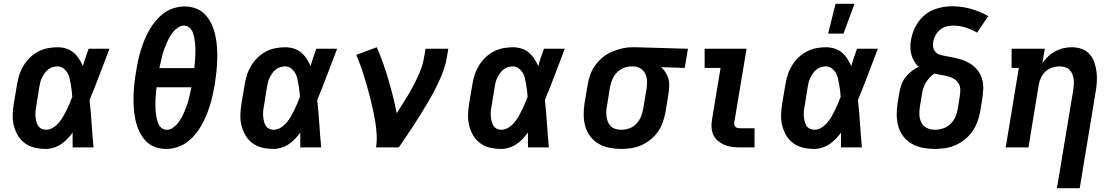

<svg xmlns="http://www.w3.org/2000/svg" viewBox="-20 -777 5890 1012"><path d="M222 8Q192 8 163.5 1.5Q135 -5 112 -21.5Q89 -38 74.5 -62.5Q60 -87 53 -115Q46 -143 47 -173Q48 -203 53 -233L70 -333Q74 -358 82 -383Q90 -408 104 -431Q118 -454 138 -473.5Q158 -493 182 -505.5Q206 -518 232 -523Q258 -528 283 -528Q307 -528 329 -521Q351 -514 367.5 -500Q384 -486 396 -467.5Q408 -449 417 -429Q423 -451 431 -474Q439 -497 447 -520H557Q531 -453 505.5 -385Q480 -317 452 -250Q459 -188 463 -125.5Q467 -63 473 0H363Q363 -19 362.5 -38.5Q362 -58 363 -78Q350 -61 335 -45Q320 -29 302 -17Q284 -5 263 1.5Q242 8 222 8ZM222 -93Q241 -93 258.5 -103.5Q276 -114 289 -129Q302 -144 312 -161Q322 -178 330.5 -195.5Q339 -213 346.5 -231Q354 -249 361 -267Q360 -283 358 -300Q356 -317 353 -333Q350 -349 346.5 -365Q343 -381 334.5 -394.5Q326 -408 313 -417.5Q300 -427 283 -427Q270 -427 257 -423Q244 -419 233.5 -410.5Q223 -402 215 -390.5Q207 -379 201 -367Q195 -355 192 -342Q189 -329 187 -317L171 -217Q168 -203 167 -190Q166 -177 167 -164Q168 -151 171 -138.5Q174 -126 180 -115.5Q186 -105 197.5 -99Q209 -93 222 -93Z M856 8Q823 8 794 -3.5Q765 -15 745 -37.5Q725 -60 712.5 -88Q700 -116 693.5 -147Q687 -178 685 -209.5Q683 -241 684 -273.5Q685 -306 688.5 -338.5Q692 -371 698 -404Q702 -431 708 -458.5Q714 -486 722.5 -513.5Q731 -541 742 -567.5Q753 -594 767.5 -619.5Q782 -645 801.5 -668Q821 -691 845 -708.5Q869 -726 897.5 -734.5Q926 -743 953 -743Q986 -743 1015 -731.5Q1044 -720 1064 -697.5Q1084 -675 1096.5 -647Q1109 -619 1115.5 -588Q1122 -557 1124 -525.5Q1126 -494 1125 -461.5Q1124 -429 1120.5 -396.5Q1117 -364 1112 -331Q1107 -304 1101 -276.5Q1095 -249 1086.5 -221.5Q1078 -194 1067 -167.5Q1056 -141 1041.5 -115.5Q1027 -90 1007.5 -67Q988 -44 964 -26.5Q940 -9 911.5 -0.5Q883 8 856 8ZM1004 -418Q1006 -434 1007.5 -450.5Q1009 -467 1009.5 -483Q1010 -499 1010 -515Q1010 -531 1008.5 -546.5Q1007 -562 1004 -577.5Q1001 -593 995.5 -607.5Q990 -622 978 -632Q966 -642 950 -642Q934 -642 918.5 -632Q903 -622 892 -608Q881 -594 872.5 -578.5Q864 -563 857.5 -547.5Q851 -532 845 -516Q839 -500 835 -483.5Q831 -467 827.5 -450.5Q824 -434 820 -418ZM859 -93Q875 -93 890.5 -103Q906 -113 917 -127Q928 -141 936.5 -156.5Q945 -172 951.5 -187.5Q958 -203 964 -219Q970 -235 974 -251.5Q978 -268 982 -284.5Q986 -301 989 -317H805Q804 -301 802 -284.5Q800 -268 799.5 -252Q799 -236 799 -220Q799 -204 800.5 -188.5Q802 -173 805 -157.5Q808 -142 813.5 -127.5Q819 -113 831 -103Q843 -93 859 -93Z M1422 8Q1392 8 1363.5 1.5Q1335 -5 1312 -21.5Q1289 -38 1274.5 -62.5Q1260 -87 1253 -115Q1246 -143 1247 -173Q1248 -203 1253 -233L1270 -333Q1274 -358 1282 -383Q1290 -408 1304 -431Q1318 -454 1338 -473.5Q1358 -493 1382 -505.5Q1406 -518 1432 -523Q1458 -528 1483 -528Q1507 -528 1529 -521Q1551 -514 1567.5 -500Q1584 -486 1596 -467.5Q1608 -449 1617 -429Q1623 -451 1631 -474Q1639 -497 1647 -520H1757Q1731 -453 1705.5 -385Q1680 -317 1652 -250Q1659 -188 1663 -125.5Q1667 -63 1673 0H1563Q1563 -19 1562.5 -38.5Q1562 -58 1563 -78Q1550 -61 1535 -45Q1520 -29 1502 -17Q1484 -5 1463 1.5Q1442 8 1422 8ZM1422 -93Q1441 -93 1458.5 -103.5Q1476 -114 1489 -129Q1502 -144 1512 -161Q1522 -178 1530.5 -195.5Q1539 -213 1546.5 -231Q1554 -249 1561 -267Q1560 -283 1558 -300Q1556 -317 1553 -333Q1550 -349 1546.5 -365Q1543 -381 1534.5 -394.5Q1526 -408 1513 -417.5Q1500 -427 1483 -427Q1470 -427 1457 -423Q1444 -419 1433.5 -410.5Q1423 -402 1415 -390.5Q1407 -379 1401 -367Q1395 -355 1392 -342Q1389 -329 1387 -317L1371 -217Q1368 -203 1367 -190Q1366 -177 1367 -164Q1368 -151 1371 -138.5Q1374 -126 1380 -115.5Q1386 -105 1397.5 -99Q1409 -93 1422 -93Z M1962 0Q1967 -33 1965.5 -65Q1964 -97 1959 -128.5Q1954 -160 1947.5 -190.5Q1941 -221 1933.5 -251.5Q1926 -282 1917.5 -312Q1909 -342 1900 -371.5Q1891 -401 1880.5 -430Q1870 -459 1858 -488L1966 -528Q1984 -487 1999 -444.5Q2014 -402 2027 -358Q2040 -314 2051 -270Q2062 -226 2071 -180Q2085 -203 2100 -226Q2115 -249 2129 -272.5Q2143 -296 2156 -320Q2169 -344 2180 -368Q2191 -392 2200.5 -417.5Q2210 -443 2214 -468L2223 -520H2343L2334 -468Q2329 -437 2317.5 -406Q2306 -375 2292 -344.5Q2278 -314 2262 -284.5Q2246 -255 2228.5 -226Q2211 -197 2193.5 -168.5Q2176 -140 2157.5 -112Q2139 -84 2120 -56Q2101 -28 2082 0Z M2622 8Q2592 8 2563.5 1.5Q2535 -5 2512 -21.5Q2489 -38 2474.5 -62.5Q2460 -87 2453 -115Q2446 -143 2447 -173Q2448 -203 2453 -233L2470 -333Q2474 -358 2482 -383Q2490 -408 2504 -431Q2518 -454 2538 -473.5Q2558 -493 2582 -505.5Q2606 -518 2632 -523Q2658 -528 2683 -528Q2707 -528 2729 -521Q2751 -514 2767.5 -500Q2784 -486 2796 -467.5Q2808 -449 2817 -429Q2823 -451 2831 -474Q2839 -497 2847 -520H2957Q2931 -453 2905.5 -385Q2880 -317 2852 -250Q2859 -188 2863 -125.5Q2867 -63 2873 0H2763Q2763 -19 2762.5 -38.5Q2762 -58 2763 -78Q2750 -61 2735 -45Q2720 -29 2702 -17Q2684 -5 2663 1.5Q2642 8 2622 8ZM2622 -93Q2641 -93 2658.5 -103.5Q2676 -114 2689 -129Q2702 -144 2712 -161Q2722 -178 2730.5 -195.5Q2739 -213 2746.5 -231Q2754 -249 2761 -267Q2760 -283 2758 -300Q2756 -317 2753 -333Q2750 -349 2746.5 -365Q2743 -381 2734.5 -394.5Q2726 -408 2713 -417.5Q2700 -427 2683 -427Q2670 -427 2657 -423Q2644 -419 2633.5 -410.5Q2623 -402 2615 -390.5Q2607 -379 2601 -367Q2595 -355 2592 -342Q2589 -329 2587 -317L2571 -217Q2568 -203 2567 -190Q2566 -177 2567 -164Q2568 -151 2571 -138.5Q2574 -126 2580 -115.5Q2586 -105 2597.5 -99Q2609 -93 2622 -93Z M3255 8Q3224 8 3193 2Q3162 -4 3136.5 -18.5Q3111 -33 3092.5 -56.5Q3074 -80 3065.5 -109Q3057 -138 3056.5 -169.5Q3056 -201 3061 -233L3078 -333Q3082 -359 3092 -385.5Q3102 -412 3119 -435Q3136 -458 3158.5 -476Q3181 -494 3207 -505Q3233 -516 3260 -522Q3287 -528 3313 -528H3331L3606 -520L3589 -419L3465 -423Q3478 -411 3488 -395.5Q3498 -380 3503 -362.5Q3508 -345 3507.5 -325.5Q3507 -306 3504 -287L3488 -187Q3483 -161 3474 -134.5Q3465 -108 3449 -84.5Q3433 -61 3410.5 -42.5Q3388 -24 3362.5 -12.5Q3337 -1 3309.5 3.5Q3282 8 3255 8ZM3256 -93Q3277 -93 3298.5 -101Q3320 -109 3335 -125.5Q3350 -142 3358.5 -162.5Q3367 -183 3370 -203L3387 -303Q3391 -325 3390.5 -346Q3390 -367 3382.5 -385Q3375 -403 3358.5 -414.5Q3342 -426 3321 -427H3307Q3286 -427 3265.5 -418Q3245 -409 3230 -393Q3215 -377 3207 -357Q3199 -337 3195 -317L3179 -217Q3176 -202 3175.5 -187Q3175 -172 3177.5 -158Q3180 -144 3186 -131Q3192 -118 3202.5 -109Q3213 -100 3227 -96.5Q3241 -93 3256 -93Z M3882 0Q3861 0 3840 -2.5Q3819 -5 3799.5 -13Q3780 -21 3764.5 -34Q3749 -47 3740.5 -65Q3732 -83 3730.5 -104Q3729 -125 3733 -147L3778 -419H3694V-520H3915L3850 -130Q3849 -124 3851 -117.5Q3853 -111 3858 -107Q3863 -103 3869 -102Q3875 -101 3882 -101H3957V0Z M4272 8Q4242 8 4213.5 1.5Q4185 -5 4162 -21.5Q4139 -38 4124.5 -62.5Q4110 -87 4103 -115Q4096 -143 4097 -173Q4098 -203 4103 -233L4120 -333Q4124 -358 4132 -383Q4140 -408 4154 -431Q4168 -454 4188 -473.5Q4208 -493 4232 -505.5Q4256 -518 4282 -523Q4308 -528 4333 -528Q4357 -528 4379 -521Q4401 -514 4417.5 -500Q4434 -486 4446 -467.5Q4458 -449 4467 -429Q4473 -451 4481 -474Q4489 -497 4497 -520H4607Q4581 -453 4555.5 -385Q4530 -317 4502 -250Q4509 -188 4513 -125.5Q4517 -63 4523 0H4413Q4413 -19 4412.5 -38.5Q4412 -58 4413 -78Q4400 -61 4385 -45Q4370 -29 4352 -17Q4334 -5 4313 1.5Q4292 8 4272 8ZM4272 -93Q4291 -93 4308.5 -103.5Q4326 -114 4339 -129Q4352 -144 4362 -161Q4372 -178 4380.5 -195.5Q4389 -213 4396.5 -231Q4404 -249 4411 -267Q4410 -283 4408 -300Q4406 -317 4403 -333Q4400 -349 4396.5 -365Q4393 -381 4384.5 -394.5Q4376 -408 4363 -417.5Q4350 -427 4333 -427Q4320 -427 4307 -423Q4294 -419 4283.5 -410.5Q4273 -402 4265 -390.5Q4257 -379 4251 -367Q4245 -355 4242 -342Q4239 -329 4237 -317L4221 -217Q4218 -203 4217 -190Q4216 -177 4217 -164Q4218 -151 4221 -138.5Q4224 -126 4230 -115.5Q4236 -105 4247.5 -99Q4259 -93 4272 -93ZM4345 -600 4384 -757H4484L4426 -600Z M4906 8Q4874 8 4843.5 2Q4813 -4 4787 -18.5Q4761 -33 4742.5 -56.5Q4724 -80 4715.5 -109Q4707 -138 4706.5 -169.5Q4706 -201 4711 -233L4721 -293Q4725 -314 4732.5 -334Q4740 -354 4753.5 -371Q4767 -388 4785 -402Q4803 -416 4822 -425Q4808 -438 4798.5 -454Q4789 -470 4784 -488.5Q4779 -507 4778.5 -527Q4778 -547 4782 -568Q4786 -592 4795.5 -616Q4805 -640 4820 -661Q4835 -682 4855.5 -699Q4876 -716 4899.5 -725.5Q4923 -735 4948.5 -739.5Q4974 -744 4998 -744Q5050 -744 5098.5 -730Q5147 -716 5189 -692L5130 -605Q5103 -621 5071 -631.5Q5039 -642 5005 -642Q4987 -642 4969 -637.5Q4951 -633 4936 -621Q4921 -609 4911.5 -592Q4902 -575 4899 -557Q4896 -541 4899.5 -525.5Q4903 -510 4914 -500Q4925 -490 4940.5 -486.5Q4956 -483 4971 -480H4972Q5001 -475 5029.5 -468Q5058 -461 5083.5 -447.5Q5109 -434 5127.5 -413Q5146 -392 5155 -365Q5164 -338 5162.5 -307.5Q5161 -277 5156 -247L5146 -187Q5141 -160 5131 -133.5Q5121 -107 5104.5 -83.5Q5088 -60 5065 -41.5Q5042 -23 5015.5 -11.5Q4989 0 4961 4Q4933 8 4906 8ZM4906 -93Q4928 -93 4950 -100Q4972 -107 4989 -123Q5006 -139 5015.5 -160.5Q5025 -182 5028 -203L5038 -264Q5041 -282 5041.5 -301Q5042 -320 5033.5 -335.5Q5025 -351 5010 -360.5Q4995 -370 4977 -374.5Q4959 -379 4941 -382Q4923 -385 4905 -389Q4891 -380 4879 -367Q4867 -354 4858.5 -339Q4850 -324 4845.5 -308.5Q4841 -293 4839 -277L4829 -217Q4825 -194 4826 -172Q4827 -150 4836 -131.5Q4845 -113 4864.5 -103Q4884 -93 4906 -93Z M5551 215 5637 -303Q5639 -318 5640 -332.5Q5641 -347 5639 -361Q5637 -375 5631.5 -388Q5626 -401 5616.5 -410Q5607 -419 5593 -423Q5579 -427 5565 -427Q5545 -427 5525.5 -420.5Q5506 -414 5491 -400.5Q5476 -387 5467 -368Q5458 -349 5455 -330L5401 0H5281L5350 -419H5312V-520H5487L5474 -444Q5488 -464 5505 -480Q5522 -496 5542.5 -507Q5563 -518 5585 -523Q5607 -528 5629 -528Q5657 -528 5682 -519Q5707 -510 5723.5 -491Q5740 -472 5748.5 -447Q5757 -422 5760 -395.5Q5763 -369 5761 -341.5Q5759 -314 5754 -287L5671 215Z"/></svg>

Font: Iosevka Etoile
Style: Bold Italic
Weight: 700
Italic angle: -9°
Designer: Belleve Invis
Foundry: Belleve Invis
Version: Version 28.1.0; ttfautohint (v1.8.4)